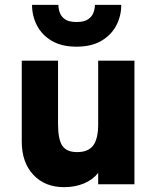

<svg xmlns="http://www.w3.org/2000/svg" viewBox="-20 -762 651 794"><path d="M245 12Q165.5 12 117.8 -39.2Q70 -90.5 70 -176V-511H220V-250Q220 -185.5 237.8 -159.2Q255.5 -133 299 -133Q345 -133 365.5 -160.5Q386 -188 386 -248V-511H536V0H386V-47Q363.5 -18.5 326.8 -3.2Q290 12 245 12ZM296.5 -569Q235 -569 194.2 -593Q153.5 -617 133 -656.5Q112.5 -696 112.5 -742H221.5Q221.5 -727 227 -710.5Q232.5 -694 248.5 -682.5Q264.5 -671 296.5 -671Q328.5 -671 344.8 -682.5Q361 -694 366.8 -710.5Q372.5 -727 372.5 -742H481.5Q481.5 -696 460.8 -656.5Q440 -617 399 -593Q358 -569 296.5 -569Z"/></svg>

Font: Overpass Black
Style: Regular
Weight: 900
Designer: Delve Withrington, Dave Bailey, Thomas Jockin
Foundry: Delve Fonts LLC
Version: Version 4.000; ttfautohint (v1.8.3)